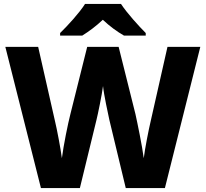

<svg xmlns="http://www.w3.org/2000/svg" viewBox="-20 -951 1040 971"><path d="M592 -931H410C381 -885 322 -821 284 -784V-771H396C431 -793 465 -818 500 -851C535 -818 572 -791 607 -771H717V-784C682 -819 622 -885 592 -931ZM993 -714H827L742 -338C732 -296 713 -200 707 -151C699 -213 675 -329 665 -374L580 -714H421L336 -374C324 -328 301 -215 293 -151C287 -198 268 -298 258 -339L173 -714H7L187 0H384L468 -345C475 -373 496 -474 501 -516C505 -474 527 -372 533 -345L616 0H814Z"/></svg>

Font: Noto Sans Bengali UI ExtraBold
Style: Regular
Weight: 800
Designer: Jelle Bosma - Monotype Design Team
Foundry: Monotype Imaging Inc.
Version: Version 2.003